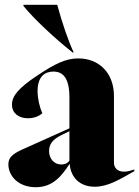

<svg xmlns="http://www.w3.org/2000/svg" viewBox="-20 -767 581 802"><path d="M129 15C199 15 236 -29 271 -83C275 -27 312 13 376 13C432 13 482 -19 541 -52V-59C525 -54 514 -50 497 -50C471 -50 456 -66 456 -87V-366C456 -463 393 -523 307 -523C255 -523 210 -501 135 -451C57 -399 30 -366 30 -330C30 -295 57 -273 97 -273C129 -273 149 -287 157 -294C145 -320 137 -355 137 -387C137 -450 170 -468 203 -468C242 -468 270 -443 270 -359V-231L74 -143C30 -123 15 -108 15 -80C15 -33 56 15 129 15ZM78 -742C120 -690 207 -608 283 -548H288C269 -586 239 -672 219 -747H78ZM185 -136C185 -166 201 -185 237 -203L270 -219V-96C264 -87 254 -80 236 -80C206 -80 185 -104 185 -136Z"/></svg>

Font: Nyght Serif Dark
Style: Regular
Weight: 800
Designer: Maksym Kobuzan
Version: Version 0.410;Glyphs 3.1.2 (3151)